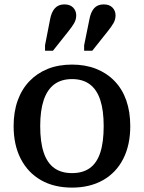

<svg xmlns="http://www.w3.org/2000/svg" viewBox="-20 -842 656 874"><path d="M573 -268Q573 -182 541 -119Q509 -56 449 -22Q389 12 308 12Q226 12 166.5 -22Q107 -56 74.5 -119Q42 -182 42 -268Q42 -333 60.5 -384.5Q79 -436 114 -472.5Q149 -509 197.5 -528.5Q246 -548 308 -548Q369 -548 418 -528.5Q467 -509 502 -472.5Q537 -436 555 -384.5Q573 -333 573 -268ZM163 -268Q163 -195 179 -147.5Q195 -100 227 -77Q259 -54 308 -54Q357 -54 389 -77Q421 -100 436.5 -147.5Q452 -195 452 -268Q452 -339 436.5 -386.5Q421 -434 389 -458Q357 -482 308 -482Q259 -482 227 -458Q195 -434 179 -386.5Q163 -339 163 -268ZM208 -754Q214 -787 230 -804.5Q246 -822 273 -822Q299 -822 313 -807.5Q327 -793 327 -772Q327 -753 317.5 -736.5Q308 -720 291 -699L221 -611H185V-636ZM387 -754Q393 -787 408.5 -804.5Q424 -822 452 -822Q478 -822 492 -807.5Q506 -793 506 -772Q506 -753 496.5 -736.5Q487 -720 470 -699L400 -611H363V-636Z"/></svg>

Font: Roboto Serif SemiCondensed Medium
Style: Regular
Weight: 500
Width: 4
Designer: Greg Gazdowicz
Foundry: Commercial Type
Version: Version 1.007